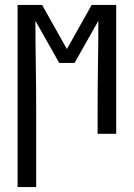

<svg xmlns="http://www.w3.org/2000/svg" viewBox="-20 -540 540 775"><path d="M51 215V-520H150L250 -342L350 -520H449V0H374V-104Q374 -192 375.5 -280Q377 -368 377 -456L281 -286H219L123 -456Q123 -368 124.5 -280Q126 -192 126 -104V215Z"/></svg>

Font: Moesevka
Style: Regular
Weight: 400
Monospace: yes
Designer: Belleve Invis
Foundry: Belleve Invis
Version: Version 32.5.0; ttfautohint (v1.8.4)